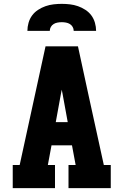

<svg xmlns="http://www.w3.org/2000/svg" viewBox="-20 -975 640 995"><path d="M46 0V-120H82L216 -735H384L437 -490L518 -120H554V0H335V-120H372L353 -222H247L228 -120H265V0ZM269 -342H331L304 -490Q303 -495 302 -500Q301 -505 300 -510Q299 -505 298 -500Q297 -495 296 -490ZM122 -815Q122 -836 128 -857Q134 -878 146.5 -895Q159 -912 177.5 -924Q196 -936 216 -943Q236 -950 257.5 -952.5Q279 -955 300 -955Q321 -955 342.5 -952.5Q364 -950 384 -943Q404 -936 422.5 -924Q441 -912 453.5 -895Q466 -878 472 -857Q478 -836 478 -815H362Q362 -826 356.5 -835.5Q351 -845 342 -850.5Q333 -856 322 -858Q311 -860 300 -860Q289 -860 278 -858Q267 -856 258 -850.5Q249 -845 243.5 -835.5Q238 -826 238 -815Z"/></svg>

Font: Iosevka Slab Heavy Extended
Style: Regular
Weight: 900
Width: 7
Monospace: yes
Designer: Belleve Invis
Foundry: Belleve Invis
Version: Version 11.1.0; ttfautohint (v1.8.3)